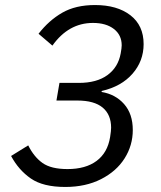

<svg xmlns="http://www.w3.org/2000/svg" viewBox="-20 -730 640 762"><path d="M293 -401Q364 -401 406.5 -432Q449 -463 459 -518Q463 -540 463 -550Q463 -591 432 -615Q401 -639 349 -639Q252 -639 188 -549L133 -596Q174 -649 227 -679.5Q280 -710 357 -710Q445 -710 497.5 -669.5Q550 -629 550 -555Q550 -488 506 -437.5Q462 -387 384 -369L383 -365Q438 -356 472.5 -317Q507 -278 507 -214Q507 -153 474.5 -101.5Q442 -50 381 -19Q320 12 239 12Q151 12 102.5 -21.5Q54 -55 24 -111L92 -153Q115 -107 149 -83Q183 -59 248 -59Q320 -59 363.5 -91.5Q407 -124 417 -186Q421 -212 421 -223Q421 -275 387.5 -303Q354 -331 287 -331H204L216 -401Z"/></svg>

Font: iA Writer Mono V
Style: Regular
Weight: 400
Italic angle: -9.5°
Designer: Mike Abbink, Paul van der Laan, Pieter van Rosmalen
Foundry: Bold Monday
Version: Version 2.000